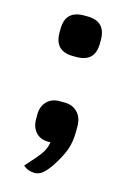

<svg xmlns="http://www.w3.org/2000/svg" viewBox="-106 -582 535 780"><g transform="rotate(15 162.0 -192.0)"><path d="M239 -84V-65Q239 -19 226.5 15Q214 49 185 93Q168 118 152.5 130.5Q137 143 119 143Q91 143 71 125Q112 80 128.5 57.5Q145 35 150 6H140Q107 6 88 -15Q69 -36 69 -70V-89Q69 -123 89 -144Q109 -165 142 -165H163Q197 -165 218 -143.5Q239 -122 239 -84ZM70 -434V-449Q70 -527 148 -527H162Q240 -527 240 -449V-434Q240 -356 162 -356H148Q70 -356 70 -434Z"/></g></svg>

Font: Krub
Style: Bold
Weight: 700
Version: Version 1.000; ttfautohint (v1.6)